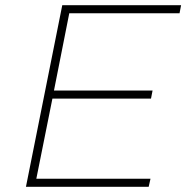

<svg xmlns="http://www.w3.org/2000/svg" viewBox="-20 -720 718 740"><path d="M120 -31H560L553 0H80L220 -700H678L672 -669H247L188 -371H568L562 -340H182Z"/></svg>

Font: Montserrat ExtraLight
Style: Italic
Weight: 200
Italic angle: -11.3°
Designer: Julieta Ulanovsky
Foundry: Julieta Ulanovsky
Version: Version 9.000; ttfautohint (v1.8.4.7-5d5b)